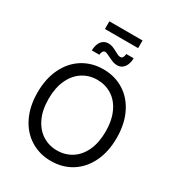

<svg xmlns="http://www.w3.org/2000/svg" viewBox="-241 -1198 1248 1356"><g transform="rotate(30 382.5 -520.5)"><path d="M59.6 -363.3Q59.6 -476.6 101.1 -561.3Q142.6 -646 216.1 -691.7Q289.6 -737.3 382.8 -737.3Q476.1 -737.3 549.3 -691.7Q622.6 -646 663.8 -561.3Q705.1 -476.6 705.1 -363.3Q705.1 -250.5 663.8 -165.8Q622.6 -81.1 549.3 -35.6Q476.1 9.8 382.8 9.8Q289.6 9.8 216.1 -35.6Q142.6 -81.1 101.1 -165.8Q59.6 -250.5 59.6 -363.3ZM614.7 -363.3Q614.7 -454.1 584.5 -519.3Q554.2 -584.5 501.5 -617.9Q448.7 -651.4 382.8 -651.4Q316.4 -651.4 263.7 -617.7Q210.9 -584 180.4 -519Q149.9 -454.1 149.9 -363.3Q149.9 -272.9 180.4 -208.3Q210.9 -143.6 263.7 -109.9Q316.4 -76.2 382.8 -76.2Q448.7 -76.2 501.5 -109.6Q554.2 -143.1 584.5 -208Q614.7 -272.9 614.7 -363.3ZM371.1 -835Q356.4 -842.3 346.9 -846.2Q337.4 -850.1 330.6 -850.1Q318.8 -850.1 312.3 -838.9Q305.7 -827.6 304.7 -811.5H243.2Q244.1 -841.8 253.2 -864.5Q262.2 -887.2 279.5 -900.1Q296.9 -913.1 322.3 -913.1Q340.8 -913.1 356.7 -907Q372.6 -900.9 394 -889.2Q410.2 -879.9 420.2 -875.7Q430.2 -871.6 439.9 -871.6Q452.1 -871.6 458.5 -880.9Q464.8 -890.1 467.3 -911.1H527.3Q526.4 -880.4 516.8 -857.4Q507.3 -834.5 490 -822Q472.7 -809.6 449.2 -809.6Q430.7 -809.6 412.8 -816.2Q395 -822.8 371.1 -835ZM518.6 -988.8H248V-1051.3H518.6Z"/></g></svg>

Font: Raveo Variable
Style: Regular
Weight: 400
Designer: Jakub Foglar, Rasmus Andersson (Inter)
Foundry: Jakubfoglar.com
Version: Version 1.000;Glyphs 3.2.3 (3260)